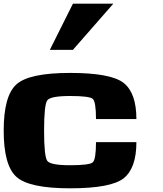

<svg xmlns="http://www.w3.org/2000/svg" viewBox="-20 -1020 884 1040"><path d="M0 -312.5Q0 -500 68.4 -562.5Q136.7 -625 359.4 -625Q582 -625 650.4 -570.3Q718.8 -515.6 718.8 -375H500Q500 -468.8 482.4 -484.4Q464.8 -500 359.4 -500Q253.9 -500 236.3 -476.6Q218.8 -453.1 218.8 -312.5Q218.8 -171.9 236.3 -148.4Q253.9 -125 359.4 -125Q464.8 -125 482.4 -140.6Q500 -156.2 500 -250H718.8Q718.8 -109.4 650.4 -54.7Q582 0 359.4 0Q136.7 0 68.4 -62.5Q0 -125 0 -312.5ZM375 -750H250L375 -1000H593.8Z"/></svg>

Font: CraftyPE
Style: Regular
Weight: 400
Designer: Erek Butcher
Foundry: Haunted Coop
Version: Version 0.018;April 4, 2024;FontCreator 15.0.0.2962 64-bit